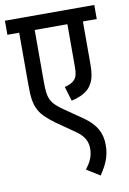

<svg xmlns="http://www.w3.org/2000/svg" viewBox="-90 -677 612 914"><g transform="rotate(-10 216.0 -219.5)"><path d="M432 -554V-622H0V-554H57V-302C57 -237 62 -208 78 -178C92 -151 121 -126 154 -102L243 -40C284 -11 294 17 294 49C294 87 278 115 257 143L321 183C350 139 370 101 370 44C370 -14 348 -57 288 -99L201 -159C139 -202 132 -226 132 -304V-554H290V-349C290 -315 286 -300 274 -286C264 -275 247 -267 226 -262L247 -192C291 -202 321 -218 339 -242C358 -268 365 -296 365 -354V-554Z"/></g></svg>

Font: Noto Sans Devanagari UI ExtraCondensed
Style: Regular
Weight: 400
Width: 2
Designer: Jelle Bosma - Monotype Design Team
Foundry: Monotype Imaging Inc.
Version: Version 2.003